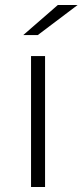

<svg xmlns="http://www.w3.org/2000/svg" viewBox="-20 -747 330 767"><path d="M104 0V-523H160V0ZM73 -607 211 -727H290L131 -607Z"/></svg>

Font: Montserrat-Alt1 Light
Style: Regular
Weight: 300
Designer: Differentunic
Foundry: Differentunic
Version: Version 7.222